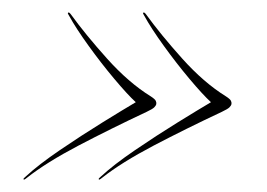

<svg xmlns="http://www.w3.org/2000/svg" viewBox="-20 -387 429 309"><path d="M352.5 -219.5Q352 -217 349.2 -214.2Q346.5 -211.5 337 -207Q279.5 -180 227.5 -152.8Q175.5 -125.5 144.5 -101Q139 -96.5 139 -98.5Q138 -99.5 142.5 -103Q163 -122 197.5 -145.5Q232 -169 266 -190Q300 -211 319.5 -222.5Q306 -235 285 -260Q264 -285 243.8 -313Q223.5 -341 212 -362Q209.5 -365.5 210.5 -366.5Q212 -368 215 -364Q238.5 -331.5 273.2 -292.8Q308 -254 343.5 -232Q350.5 -227.5 351.8 -224.5Q353 -221.5 352.5 -219.5ZM231.5 -219.5Q231 -217 228.2 -214.2Q225.5 -211.5 216 -207Q158.5 -180 106.5 -152.8Q54.5 -125.5 23.5 -101Q18 -96.5 18 -98.5Q17 -99.5 21.5 -103Q42 -122 76.5 -145.5Q111 -169 145 -190Q179 -211 198.5 -222.5Q185 -235 164 -260Q143 -285 122.8 -313Q102.5 -341 91 -362Q88.5 -365.5 89.5 -366.5Q91 -368 94 -364Q117.5 -331.5 152.2 -292.8Q187 -254 222.5 -232Q229.5 -227.5 230.8 -224.5Q232 -221.5 231.5 -219.5Z"/></svg>

Font: Fraunces 144pt Thin
Style: Italic
Weight: 100
Italic angle: -16°
Version: Version 1.000;[b76b70a41]